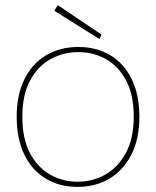

<svg xmlns="http://www.w3.org/2000/svg" viewBox="-20 -716 608 748"><path d="M282 12Q211 12 157.5 -20.5Q104 -53 74.5 -114.5Q45 -176 45 -261Q45 -347 75.5 -408Q106 -469 160 -501Q214 -533 285 -533Q356 -533 409.5 -501Q463 -469 493 -408Q523 -347 523 -261Q523 -175 492 -114Q461 -53 407 -20.5Q353 12 282 12ZM282 -8Q341 -8 390.5 -36Q440 -64 470.5 -120.5Q501 -177 501 -261Q501 -347 471 -403Q441 -459 392 -486Q343 -513 285 -513Q227 -513 177.5 -486Q128 -459 97.5 -403Q67 -347 67 -261Q67 -176 96.5 -120Q126 -64 175 -36Q224 -8 282 -8ZM367 -564 192 -674 205 -696 376 -581Z"/></svg>

Font: DM Sans 10pt Thin
Style: Regular
Weight: 250
Version: Version 4.004;gftools[0.9.30]